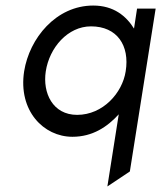

<svg xmlns="http://www.w3.org/2000/svg" viewBox="-20 -482 581 692"><path d="M67 -225C45 -83 137 11 241 11C314 11 367 -25 408 -70L367 190L448 136L541 -451H474L463 -379C435 -424 390 -462 316 -462C182 -462 86 -344 67 -225ZM145 -225C158 -310 224 -387 308 -387C402 -387 448 -318 433 -225C421 -147 351 -68 258 -68C170 -68 133 -147 145 -225Z"/></svg>

Font: Charger Sport
Style: Obl
Weight: 400
Designer: Jasper
Foundry: Cannot Into Space Fonts
Version: Version 1.1